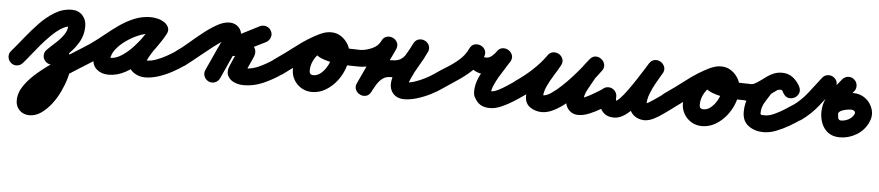

<svg xmlns="http://www.w3.org/2000/svg" viewBox="-71 -562 5258 1149"><g transform="rotate(5 2557.5 12.5)"><path d="M-18 -33Q14 -70 51.5 -117Q89 -164 131 -208Q173 -252 221 -281Q269 -310 323 -310Q362 -310 386.5 -284Q411 -258 411 -219Q411 -168 388.5 -127.5Q366 -87 332 -53Q298 -19 264 13Q249 28 228 27.5Q207 27 193 12Q178 -3 178.5 -24Q179 -45 194 -59Q216 -81 243.5 -105.5Q271 -130 290.5 -158Q310 -186 310 -219Q310 -222 312 -218.5Q314 -215 316 -213Q317 -212 321 -210.5Q325 -209 323 -209Q297 -209 268 -190.5Q239 -172 209.5 -143Q180 -114 152 -81Q124 -48 100 -17.5Q76 13 58 33Q44 49 23 50.5Q2 52 -13 38Q-29 24 -30.5 3Q-32 -18 -18 -33ZM193 12Q178 -3 178.5 -24Q179 -45 194 -59Q208 -73 225 -82.5Q242 -92 262 -92Q293 -92 311 -73Q329 -54 337 -26.5Q345 1 345 27Q345 58 333.5 98.5Q322 139 302 181.5Q282 224 254 260Q226 296 193 318.5Q160 341 124 341Q88 341 64.5 318Q41 295 41 259Q41 213 71 169.5Q101 126 149.5 85Q198 44 254 7.5Q310 -29 362 -61Q414 -93 451 -118Q468 -130 488.5 -126.5Q509 -123 521 -106Q533 -89 529.5 -68.5Q526 -48 509 -36Q488 -21 453 1Q418 23 376.5 49Q335 75 294 103.5Q253 132 218.5 160Q184 188 163 213.5Q142 239 142 259Q142 257 141 254Q136 242 124 240Q124 240 124 240Q139 240 155.5 222.5Q172 205 187.5 177.5Q203 150 216 120.5Q229 91 236.5 65.5Q244 40 244 27Q244 19 240.5 8Q237 -3 242 2Q249 7 256 9Q259 9 262 9Q260 9 264 9Q268 9 270 8Q273 7 269 9.5Q265 12 264 13Q249 28 228 27.5Q207 27 193 12Z M451 -118Q491 -146 530.5 -178.5Q570 -211 612.5 -240.5Q655 -270 700.5 -288.5Q746 -307 798 -307Q820 -307 842 -301Q864 -295 882 -282Q902 -268 903.5 -248.5Q905 -229 895 -214Q885 -198 866.5 -191.5Q848 -185 828 -197Q819 -202 813 -204Q807 -206 796 -206Q769 -206 732 -190.5Q695 -175 659.5 -150Q624 -125 600.5 -94.5Q577 -64 577 -34Q577 -30 576.5 -32Q576 -34 575 -36Q568 -46 566 -44.5Q564 -43 575 -43Q609 -43 645 -66.5Q681 -90 713.5 -125.5Q746 -161 771.5 -198Q797 -235 812 -262Q824 -284 844 -287.5Q864 -291 880 -282Q897 -273 904.5 -254.5Q912 -236 900 -214Q892 -198 874.5 -173Q857 -148 838 -120Q819 -92 806 -68.5Q793 -45 793 -32Q793 -33 793 -35Q792 -38 790 -40Q789 -43 786 -45Q783 -47 786 -46Q789 -46 793 -46Q821 -46 852.5 -57.5Q884 -69 914 -86Q944 -103 966 -118Q983 -130 1003.5 -126.5Q1024 -123 1036 -106Q1048 -89 1044.5 -68.5Q1041 -48 1024 -36Q993 -14 954 7Q915 28 873.5 41.5Q832 55 793 55Q755 55 723.5 33Q692 11 692 -32Q692 -71 714 -111Q736 -151 764.5 -189.5Q793 -228 812 -262Q824 -284 844 -287.5Q864 -291 880 -282Q897 -273 904.5 -254.5Q912 -236 900 -214Q878 -173 843.5 -126Q809 -79 766.5 -37Q724 5 675 31.5Q626 58 575 58Q532 58 504 34.5Q476 11 476 -34Q476 -76 496.5 -115.5Q517 -155 551 -189.5Q585 -224 627.5 -250.5Q670 -277 713.5 -292Q757 -307 796 -307Q841 -307 878 -285Q899 -273 900.5 -253Q902 -233 891 -216Q881 -200 862 -193Q843 -186 824 -200Q818 -204 811 -205Q804 -206 798 -206Q758 -206 720 -188Q682 -170 645.5 -142.5Q609 -115 574.5 -86Q540 -57 509 -36Q492 -24 471 -27.5Q450 -31 439 -48Q427 -65 430.5 -86Q434 -107 451 -118Z M953 -48Q942 -65 945.5 -86Q949 -107 966 -119Q996 -139 1034 -172Q1072 -205 1113.5 -238Q1155 -271 1195 -293.5Q1235 -316 1269 -316Q1302 -316 1323.5 -295Q1345 -274 1345 -241Q1345 -207 1330.5 -174Q1316 -141 1302 -111Q1272 -45 1242 21Q1233 40 1213.5 47.5Q1194 55 1175 46Q1156 37 1148.5 17.5Q1141 -2 1150 -21Q1165 -54 1180 -87Q1195 -120 1210 -153Q1219 -172 1231.5 -196Q1244 -220 1244 -241Q1244 -240 1244 -240Q1245 -228 1256 -220Q1260 -217 1264 -216Q1265 -215 1267 -215Q1268 -215 1269 -215Q1259 -215 1236.5 -200Q1214 -185 1184.5 -162.5Q1155 -140 1124.5 -115Q1094 -90 1067 -68.5Q1040 -47 1024 -35Q1007 -24 986 -27.5Q965 -31 953 -48ZM1498 -219Q1446 -194 1395 -168Q1344 -142 1293 -116Q1272 -106 1255 -116.5Q1238 -127 1231 -145Q1224 -164 1228.5 -183.5Q1233 -203 1255 -209Q1276 -216 1297 -219Q1318 -222 1340 -221Q1340 -221 1338 -221Q1337 -221 1337 -221Q1365 -222 1392.5 -210Q1420 -198 1432.5 -175Q1445 -152 1430 -119Q1430 -119 1430 -119Q1430 -119 1430 -119Q1430 -119 1430 -119Q1430 -119 1430 -119Q1419 -95 1408 -71Q1397 -47 1387 -23Q1387 -23 1387 -23Q1387 -23 1386 -23Q1386 -23 1386 -23Q1386 -23 1386 -23Q1385 -20 1385 -27Q1385 -34 1383 -38Q1380 -43 1373.5 -47.5Q1367 -52 1373 -51Q1378 -51 1387 -51Q1430 -51 1474.5 -72.5Q1519 -94 1553 -118Q1570 -130 1590.5 -126.5Q1611 -123 1623 -106Q1635 -89 1631.5 -68.5Q1628 -48 1611 -36Q1563 -2 1505 24Q1447 50 1387 50Q1353 50 1325.5 37Q1298 24 1287.5 -2Q1277 -28 1295 -65Q1295 -65 1295 -65Q1295 -65 1295 -65Q1295 -65 1295 -65Q1295 -65 1295 -65Q1305 -89 1316 -113Q1327 -137 1338 -161Q1338 -161 1338 -161Q1338 -161 1338 -161Q1338 -161 1338 -161Q1338 -161 1338 -161Q1340 -164 1338.5 -161.5Q1337 -159 1336 -155Q1335 -147 1336 -140Q1339 -129 1345 -125Q1351 -121 1351.5 -121Q1352 -121 1339 -121Q1339 -121 1338 -121Q1336 -121 1336 -121Q1323 -121 1310.5 -119Q1298 -117 1285 -113Q1263 -106 1246.5 -116Q1230 -126 1223 -142Q1217 -159 1222 -177.5Q1227 -196 1247 -206Q1299 -232 1350 -258Q1401 -284 1452 -310Q1471 -319 1491 -312.5Q1511 -306 1520 -287Q1530 -269 1523 -249Q1516 -229 1498 -219Z M1553 -119Q1617 -163 1680.5 -212Q1744 -261 1814 -295Q1837 -306 1855 -297Q1873 -288 1881 -271Q1889 -254 1884.5 -234Q1880 -214 1858 -204Q1820 -186 1796 -149Q1772 -112 1772 -71Q1772 -46 1796 -46Q1818 -46 1836.5 -60Q1855 -74 1869.5 -95.5Q1884 -117 1892 -140.5Q1900 -164 1900 -183Q1900 -189 1895 -199.5Q1890 -210 1881 -210Q1873 -210 1870.5 -208Q1868 -206 1874 -212Q1876 -214 1878.5 -219Q1881 -224 1880 -221Q1880 -221 1880 -221Q1880 -221 1880 -221Q1880 -222 1880 -225Q1881 -232 1878 -239Q1877 -241 1875.5 -242Q1874 -243 1874 -245Q1874 -248 1878 -244Q1882 -240 1885 -239Q1896 -236 1907 -233.5Q1918 -231 1929 -229Q1962 -224 1996 -223Q2030 -222 2063 -221Q2084 -221 2099 -206.5Q2114 -192 2113 -171Q2113 -150 2098.5 -135Q2084 -120 2063 -121Q2041 -121 2002 -122Q1963 -123 1919.5 -129Q1876 -135 1840 -149Q1804 -163 1787 -188.5Q1770 -214 1784 -255Q1784 -255 1784 -255Q1784 -255 1784 -255Q1784 -255 1784 -255Q1784 -255 1784 -255Q1795 -286 1823 -298.5Q1851 -311 1881 -311Q1915 -311 1942 -292.5Q1969 -274 1985 -245Q2001 -216 2001 -183Q2001 -143 1985.5 -101Q1970 -59 1942 -24Q1914 11 1876.5 33Q1839 55 1796 55Q1761 55 1732.5 38Q1704 21 1687.5 -7.5Q1671 -36 1671 -71Q1671 -118 1689.5 -162Q1708 -206 1740 -241Q1772 -276 1815 -295Q1838 -306 1856 -297Q1874 -288 1882 -271Q1890 -254 1885.5 -234.5Q1881 -215 1859 -204Q1792 -172 1731.5 -125Q1671 -78 1611 -35Q1594 -24 1573 -27.5Q1552 -31 1540 -48Q1529 -65 1532.5 -86Q1536 -107 1553 -119Z M2013 -171Q2012 -192 2027 -206.5Q2042 -221 2063 -221Q2096 -222 2132.5 -238Q2169 -254 2184 -286Q2195 -309 2214.5 -313.5Q2234 -318 2251 -310Q2269 -302 2277.5 -284Q2286 -266 2276 -243Q2245 -177 2214 -111Q2183 -45 2152 21Q2141 44 2121.5 48.5Q2102 53 2085 44Q2068 36 2059 18Q2050 0 2061 -22Q2082 -64 2108 -99Q2134 -134 2171 -155Q2208 -176 2259 -176Q2295 -176 2315 -192Q2335 -208 2348 -233.5Q2361 -259 2376 -288Q2388 -310 2407.5 -314Q2427 -318 2443 -310Q2460 -302 2468.5 -284Q2477 -266 2467 -244Q2447 -200 2422 -159.5Q2397 -119 2378 -75Q2374 -66 2370.5 -57Q2367 -48 2366 -38Q2365 -33 2365 -32Q2362 -36 2361.5 -39Q2361 -42 2357 -46Q2356 -47 2351.5 -49Q2347 -51 2349 -51Q2375 -51 2406 -61.5Q2437 -72 2467 -87.5Q2497 -103 2518 -118Q2535 -130 2555.5 -126.5Q2576 -123 2588 -106Q2600 -89 2596.5 -68.5Q2593 -48 2576 -36Q2547 -15 2507.5 5Q2468 25 2426.5 37.5Q2385 50 2349 50Q2327 50 2308 41.5Q2289 33 2276 14Q2261 -10 2263 -40Q2265 -70 2278 -103Q2291 -136 2309.5 -169Q2328 -202 2346 -232Q2364 -262 2375 -285Q2385 -308 2405 -311.5Q2425 -315 2442 -307Q2459 -298 2468 -280Q2477 -262 2466 -241Q2440 -193 2415.5 -155.5Q2391 -118 2355 -96.5Q2319 -75 2259 -75Q2229 -75 2209.5 -60Q2190 -45 2176.5 -23Q2163 -1 2151 22Q2140 45 2120.5 49.5Q2101 54 2084 45Q2067 37 2058.5 19Q2050 1 2060 -21Q2091 -88 2122 -154Q2153 -220 2184 -286Q2195 -309 2214.5 -313.5Q2234 -318 2251 -310Q2269 -302 2277.5 -284Q2286 -266 2276 -243Q2257 -204 2223 -176.5Q2189 -149 2147 -135Q2105 -121 2063 -121Q2042 -120 2027.5 -135Q2013 -150 2013 -171Z M2518 -118Q2552 -142 2590.5 -165.5Q2629 -189 2661.5 -218Q2694 -247 2712 -286Q2723 -309 2742.5 -313.5Q2762 -318 2779 -310Q2796 -303 2805 -285Q2814 -267 2804 -244Q2803 -242 2817 -241Q2836 -241 2852.5 -255.5Q2869 -270 2878 -284Q2892 -304 2912 -305.5Q2932 -307 2947 -297Q2963 -287 2969.5 -268.5Q2976 -250 2963 -229Q2952 -210 2935.5 -185Q2919 -160 2902.5 -132Q2886 -104 2875 -78Q2864 -52 2864 -33Q2864 -34 2863 -36Q2863 -39 2862 -42Q2862 -43 2861 -44Q2861 -44 2861 -45Q2861 -45 2860 -46Q2859 -47 2859 -47Q2863 -41 2864.5 -39.5Q2866 -38 2859 -43Q2855 -45 2859.5 -44Q2864 -43 2866 -43Q2884 -43 2911.5 -57.5Q2939 -72 2965.5 -90Q2992 -108 3007 -118Q3024 -130 3044.5 -126.5Q3065 -123 3077 -106Q3089 -89 3085.5 -68.5Q3082 -48 3065 -36Q3040 -18 3005.5 4Q2971 26 2934.5 42Q2898 58 2866 58Q2831 58 2808.5 44.5Q2786 31 2771 1Q2771 1 2770.5 0.5Q2770 0 2770 0Q2769 -1 2769 -1Q2763 -15 2763 -33Q2763 -75 2782.5 -118.5Q2802 -162 2828.5 -203.5Q2855 -245 2877 -281Q2889 -302 2909 -303.5Q2929 -305 2946 -295Q2962 -284 2968.5 -265Q2975 -246 2962 -226Q2937 -191 2899.5 -165.5Q2862 -140 2817 -141Q2778 -141 2748 -161Q2718 -181 2706.5 -214Q2695 -247 2712 -285Q2722 -308 2741.5 -313Q2761 -318 2779 -310Q2796 -302 2805 -284Q2814 -266 2804 -243Q2781 -193 2743.5 -158Q2706 -123 2662.5 -94Q2619 -65 2576 -36Q2559 -24 2538.5 -27.5Q2518 -31 2506 -48Q2494 -65 2497.5 -85.5Q2501 -106 2518 -118Z M3006 -119Q3056 -153 3101.5 -195Q3147 -237 3182 -286Q3196 -306 3215.5 -307.5Q3235 -309 3250 -300Q3266 -290 3272.5 -271.5Q3279 -253 3267 -232Q3251 -203 3229.5 -169Q3208 -135 3192 -100Q3176 -65 3176 -32Q3176 -29 3175.5 -33.5Q3175 -38 3173 -40Q3169 -48 3167.5 -47Q3166 -46 3177 -46Q3197 -46 3225 -65Q3253 -84 3284.5 -113.5Q3316 -143 3345.5 -176Q3375 -209 3398.5 -238Q3422 -267 3433 -282Q3447 -302 3467 -302.5Q3487 -303 3503 -291Q3518 -280 3523.5 -260.5Q3529 -241 3514 -222Q3504 -210 3493.5 -197.5Q3483 -185 3476 -172Q3476 -172 3476 -172Q3476 -172 3476 -173Q3476 -173 3476.5 -173Q3477 -173 3477 -173Q3459 -141 3438.5 -104Q3418 -67 3418 -30Q3418 -30 3418.5 -29Q3419 -28 3418 -31Q3417 -32 3417 -33Q3417 -33 3417 -33Q3417 -33 3417 -34Q3416 -34 3416 -34Q3416 -34 3416 -34Q3420 -27 3418 -29.5Q3416 -32 3411.5 -37.5Q3407 -43 3403 -45Q3402 -46 3398 -47Q3394 -48 3397 -48Q3407 -48 3425.5 -56Q3444 -64 3465 -75.5Q3486 -87 3504.5 -99Q3523 -111 3534 -118Q3551 -130 3571.5 -126.5Q3592 -123 3604 -106Q3616 -89 3612.5 -68.5Q3609 -48 3592 -36Q3568 -19 3534 2Q3500 23 3463.5 38Q3427 53 3397 53Q3371 53 3353.5 41.5Q3336 30 3328 14Q3328 14 3328 14Q3328 14 3327 14Q3327 13 3327 13Q3327 13 3327 13Q3317 -6 3317 -30Q3317 -82 3340.5 -129Q3364 -176 3387 -221Q3387 -221 3387.5 -221Q3388 -221 3388 -221Q3388 -222 3388 -222Q3388 -222 3388 -222Q3398 -239 3410 -254Q3422 -269 3434 -284Q3450 -304 3469.5 -304.5Q3489 -305 3504 -293Q3519 -282 3524 -263Q3529 -244 3515 -224Q3496 -197 3467 -161Q3438 -125 3402.5 -87.5Q3367 -50 3328 -17.5Q3289 15 3250.5 35Q3212 55 3177 55Q3138 55 3106.5 33.5Q3075 12 3075 -32Q3075 -76 3092 -119Q3109 -162 3133.5 -203.5Q3158 -245 3179 -282Q3191 -303 3211 -304.5Q3231 -306 3247 -295Q3264 -285 3271 -266Q3278 -247 3264 -228Q3224 -171 3172 -122.5Q3120 -74 3064 -35Q3046 -24 3025.5 -27.5Q3005 -31 2993 -48Q2982 -66 2985.5 -86.5Q2989 -107 3006 -119Z M3562 -128Q3583 -128 3598 -113Q3613 -98 3613 -77Q3613 -70 3613 -62.5Q3613 -55 3615 -48Q3617 -42 3612 -46.5Q3607 -51 3610 -51Q3620 -51 3638.5 -70.5Q3657 -90 3679.5 -121Q3702 -152 3724 -185.5Q3746 -219 3764 -247.5Q3782 -276 3791 -291Q3805 -312 3824.5 -314.5Q3844 -317 3860 -307Q3876 -297 3883 -278.5Q3890 -260 3877 -238Q3863 -214 3843.5 -180Q3824 -146 3810 -110Q3796 -74 3798 -44Q3798 -44 3794 -47.5Q3790 -51 3795 -50Q3795 -50 3793 -50Q3792 -51 3792 -51Q3797 -51 3811 -59Q3825 -67 3841.5 -78.5Q3858 -90 3873.5 -101Q3889 -112 3898 -118Q3915 -130 3935.5 -126.5Q3956 -123 3968 -106Q3980 -89 3976.5 -68.5Q3973 -48 3956 -36Q3934 -21 3906.5 -0.5Q3879 20 3849 35Q3819 50 3792 50Q3792 50 3791 50Q3789 50 3789 50Q3769 49 3750.5 41Q3732 33 3718 17Q3699 -7 3696.5 -38.5Q3694 -70 3703.5 -105Q3713 -140 3728.5 -174.5Q3744 -209 3761 -239Q3778 -269 3791 -290Q3803 -311 3823 -313.5Q3843 -316 3860 -306Q3876 -296 3883 -277Q3890 -258 3877 -237Q3861 -212 3839 -175.5Q3817 -139 3790.5 -100Q3764 -61 3734 -26.5Q3704 8 3673 29Q3642 50 3610 50Q3573 50 3551.5 32Q3530 14 3521 -15.5Q3512 -45 3512 -77Q3512 -98 3526.5 -113Q3541 -128 3562 -128Z M3896 -119Q3960 -163 4023.5 -212Q4087 -261 4157 -295Q4180 -306 4198 -297Q4216 -288 4224 -271Q4232 -254 4227.5 -234Q4223 -214 4201 -204Q4163 -186 4139 -149Q4115 -112 4115 -71Q4115 -46 4139 -46Q4161 -46 4179.5 -60Q4198 -74 4212.5 -95.5Q4227 -117 4235 -140.5Q4243 -164 4243 -183Q4243 -189 4238 -199.5Q4233 -210 4224 -210Q4216 -210 4213.5 -208Q4211 -206 4217 -212Q4219 -214 4221.5 -219Q4224 -224 4223 -221Q4223 -221 4223 -221Q4223 -221 4223 -221Q4223 -222 4223 -225Q4224 -232 4221 -239Q4220 -241 4218.5 -242Q4217 -243 4217 -245Q4217 -248 4221 -244Q4225 -240 4228 -239Q4239 -236 4250 -233.5Q4261 -231 4272 -229Q4305 -224 4339 -223Q4373 -222 4406 -221Q4427 -221 4442 -206.5Q4457 -192 4456 -171Q4456 -150 4441.5 -135Q4427 -120 4406 -121Q4384 -121 4345 -122Q4306 -123 4262.5 -129Q4219 -135 4183 -149Q4147 -163 4130 -188.5Q4113 -214 4127 -255Q4127 -255 4127 -255Q4127 -255 4127 -255Q4127 -255 4127 -255Q4127 -255 4127 -255Q4138 -286 4166 -298.5Q4194 -311 4224 -311Q4258 -311 4285 -292.5Q4312 -274 4328 -245Q4344 -216 4344 -183Q4344 -143 4328.5 -101Q4313 -59 4285 -24Q4257 11 4219.5 33Q4182 55 4139 55Q4104 55 4075.5 38Q4047 21 4030.5 -7.5Q4014 -36 4014 -71Q4014 -118 4032.5 -162Q4051 -206 4083 -241Q4115 -276 4158 -295Q4181 -306 4199 -297Q4217 -288 4225 -271Q4233 -254 4228.5 -234.5Q4224 -215 4202 -204Q4135 -172 4074.5 -125Q4014 -78 3954 -35Q3937 -24 3916 -27.5Q3895 -31 3883 -48Q3872 -65 3875.5 -86Q3879 -107 3896 -119Z M4392 -222Q4413 -222 4428 -207Q4443 -192 4443 -171Q4442 -172 4442 -173.5Q4442 -175 4442 -176Q4441 -186 4436 -195Q4423 -218 4398 -220Q4397 -220 4395 -220Q4395 -220 4395 -220Q4402 -220 4412 -221Q4422 -222 4429 -225Q4429 -225 4429 -225Q4429 -225 4429 -225Q4429 -225 4428.5 -225Q4428 -225 4428 -225Q4445 -233 4460 -244.5Q4475 -256 4491 -266Q4491 -266 4490 -266Q4488 -265 4488 -265Q4512 -282 4535.5 -293.5Q4559 -305 4590 -305Q4628 -305 4655.5 -283.5Q4683 -262 4699 -230Q4709 -208 4701 -190Q4693 -172 4677 -164Q4661 -155 4641.5 -158Q4622 -161 4610 -182Q4605 -190 4602 -196.5Q4599 -203 4588 -203Q4572 -203 4555.5 -190Q4539 -177 4529 -168Q4529 -167 4533 -172Q4537 -177 4537 -177Q4519 -149 4500.5 -118.5Q4482 -88 4482 -53Q4482 -43 4490.5 -42.5Q4499 -42 4509 -42Q4534 -42 4564 -55.5Q4594 -69 4622.5 -87Q4651 -105 4670 -118Q4687 -130 4707.5 -126.5Q4728 -123 4740 -106Q4752 -89 4748.5 -68.5Q4745 -48 4728 -36Q4699 -15 4662 6.5Q4625 28 4585.5 43.5Q4546 59 4509 59Q4457 59 4419 31.5Q4381 4 4381 -53Q4381 -105 4403 -147Q4425 -189 4451 -231Q4451 -231 4455 -236Q4459 -240 4459 -240Q4485 -265 4517.5 -284.5Q4550 -304 4588 -304Q4629 -304 4652.5 -285.5Q4676 -267 4696 -234Q4709 -214 4700.5 -195.5Q4692 -177 4675 -168Q4657 -159 4637.5 -162Q4618 -165 4607 -186Q4605 -191 4601 -197.5Q4597 -204 4590 -204Q4577 -204 4567.5 -197Q4558 -190 4548 -183Q4548 -183 4546 -182Q4545 -182 4545 -182Q4528 -170 4511 -157.5Q4494 -145 4476 -135Q4476 -135 4475.5 -135Q4475 -135 4475 -135Q4475 -135 4475 -135Q4475 -135 4475 -135Q4457 -126 4436 -122.5Q4415 -119 4395 -119Q4373 -119 4357.5 -134Q4342 -149 4342 -171Q4342 -192 4356.5 -207Q4371 -222 4392 -222Z M4658 -46Q4646 -63 4649.5 -84Q4653 -105 4670 -117Q4719 -152 4756.5 -200Q4794 -248 4830 -295Q4843 -312 4863.5 -314.5Q4884 -317 4901 -304Q4918 -291 4920.5 -270.5Q4923 -250 4910 -233Q4869 -180 4826.5 -127Q4784 -74 4728 -34Q4711 -22 4690.5 -25.5Q4670 -29 4658 -46Z M5022 -303Q5038 -290 5040 -269Q5042 -248 5029 -232Q5012 -212 4993 -190Q4974 -168 4960 -144Q4946 -120 4945 -92Q4945 -92 4945 -92Q4945 -92 4945 -92Q4945 -92 4945 -92Q4945 -92 4945 -92Q4945 -80 4947.5 -65.5Q4950 -51 4966 -51Q4989 -51 5011 -63Q5033 -75 5043 -96Q5048 -108 5040 -114.5Q5032 -121 5023 -121Q5023 -121 5022.5 -121Q5022 -121 5022 -121Q5022 -121 5022 -121Q5022 -121 5022 -121Q5011 -121 4994.5 -118.5Q4978 -116 4963.5 -109.5Q4949 -103 4943 -91Q4934 -72 4914.5 -65Q4895 -58 4876 -68Q4857 -77 4850 -96.5Q4843 -116 4853 -135Q4868 -166 4895.5 -185.5Q4923 -205 4956.5 -213.5Q4990 -222 5023 -221Q5023 -221 5022.5 -221Q5022 -221 5022 -221Q5022 -221 5022 -221Q5022 -221 5022 -221Q5066 -222 5098.5 -197Q5131 -172 5142.5 -133Q5154 -94 5135 -54Q5112 -5 5065.5 22.5Q5019 50 4966 50Q4924 50 4896.5 29.5Q4869 9 4856 -24.5Q4843 -58 4844 -96Q4844 -96 4844 -96Q4844 -96 4844 -96Q4844 -96 4844 -96Q4844 -96 4844 -96Q4846 -138 4862 -172Q4878 -206 4902 -236.5Q4926 -267 4951 -297Q4965 -313 4985.5 -315Q5006 -317 5022 -303Z"/></g></svg>

Font: FRB American Cursive Guidelines Arrows Ultra
Style: Bold Italic
Weight: 1000
Italic angle: -25°
Version: Version 2.0;Modular Font Editor K font №1